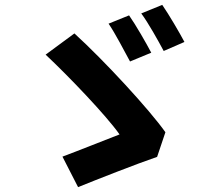

<svg xmlns="http://www.w3.org/2000/svg" viewBox="-20 -802 911 787"><path d="M167 -578C261 -490 416 -328 470 -251C413 -229 298 -183 236 -160L300 -35C374 -65 542 -131 624 -159L658 -260C593 -352 409 -552 285 -665ZM425 -705C452 -666 490 -592 513 -550L600 -586C580 -624 536 -701 509 -739ZM559 -747C588 -708 628 -636 651 -593L736 -630C716 -668 672 -743 645 -782Z"/></svg>

Font: GenEiGothic-pro-Regular
Style: Bold
Weight: 700
Designer: Ryoko NISHIZUKA (kana & ideographs); Paul D. Hunt (Latin, Greek & Cyrillic); Wenlong ZHANG (bopomofo); Sandoll Communica
Foundry: Adobe Systems Incorporated; o_tamon
Version: Version 1.000.140830